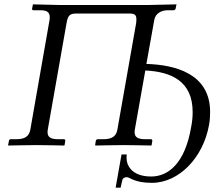

<svg xmlns="http://www.w3.org/2000/svg" viewBox="-20 -666 1005 880"><path d="M938 -93C942 -114 943 -135 943 -153C943 -328 784 -369 651 -373L687 -574C692 -604 718 -618 746 -619H775C780 -619 785 -623 785 -627L789 -646C787 -646 662 -643 656 -643H257C243 -643 138 -646 131 -646L127 -626C127 -623 127 -619 134 -619H164C191 -619 208 -613 208 -587C208 -583 208 -579 207 -574L119 -72C114 -44 97 -28 56 -28H30C25 -28 21 -25 21 -20L17 -1L19 1C19 1 112 -1 148 -1C187 -1 274 1 274 1L276 -1L279 -20C280 -25 277 -28 272 -28H246C212 -28 198 -38 198 -60C198 -63 198 -67 199 -72L285 -560C291 -593 298 -604 329 -604H575C599 -604 605 -595 605 -579C605 -573 605 -567 604 -560L518 -72C513 -44 496 -28 455 -28H429C424 -28 420 -25 419 -20L416 -1L418 1C418 1 511 -1 547 -1C586 -1 673 1 673 1L675 -1L678 -20C679 -25 676 -28 671 -28H645C611 -28 597 -38 597 -60C597 -63 597 -67 598 -72L646 -343C767 -337 863 -293 863 -152C863 -131 861 -108 856 -83C827 86 749 143 673 143C626 143 597 129 580 110C567 96 560 78 560 58C560 53 560 47 561 42H537L510 194H533C534 189 540 160 542 155C544 152 551 146 561 146C576 146 594 172 676 172C802 172 912 54 938 -93Z"/></svg>

Font: Libertinus Serif
Style: Italic
Weight: 400
Italic angle: -12°
Designer: Philipp H. Poll, Khaled Hosny
Foundry: Caleb Maclennan
Version: Version 7.050;RELEASE